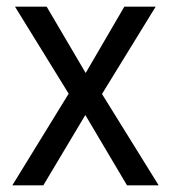

<svg xmlns="http://www.w3.org/2000/svg" viewBox="-20 -556 512 576"><path d="M186 -275 25 -536H120L237 -337L353 -536H447L286 -274L456 0H361L236 -211L110 0H17Z"/></svg>

Font: Noto Sans Hebrew SemiCondensed
Style: Regular
Weight: 400
Width: 4
Designer: Monotype Design Team
Foundry: Monotype Imaging Inc.
Version: Version 2.004; ttfautohint (v1.8.4.7-5d5b)